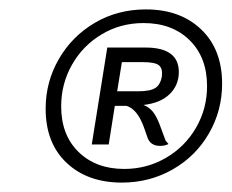

<svg xmlns="http://www.w3.org/2000/svg" viewBox="-20 -744 492 408"><path d="M77 -513Q77 -570 105 -618.5Q133 -667 181.5 -695.5Q230 -724 290 -724Q363 -724 407.5 -681.5Q452 -639 452 -566Q452 -509 424 -460.5Q396 -412 347 -384Q298 -356 239 -356Q166 -356 121.5 -398Q77 -440 77 -513ZM420 -561Q420 -622 383 -658.5Q346 -695 285 -695Q236 -695 196 -671Q156 -647 133 -606.5Q110 -566 110 -518Q110 -457 147 -421Q184 -385 244 -385Q292 -385 332.5 -408.5Q373 -432 396.5 -472.5Q420 -513 420 -561ZM293 -453 286 -473Q272 -512 249 -519H224L211 -437H175L208 -643H289Q360 -643 360 -591Q360 -563 340.5 -544Q321 -525 285 -521Q297 -516 304.5 -507Q312 -498 319 -480L332 -445Q333 -444 338 -438Q331 -434 320 -434Q299 -434 293 -453ZM273 -550Q299 -550 310 -557Q321 -564 324 -582Q326 -598 318 -605Q310 -612 283 -612H239L229 -550Z"/></svg>

Font: Thasadith
Style: Bold Italic
Weight: 700
Italic angle: -9°
Designer: Cadson Demak Co.,Ltd.
Foundry: Cadson Demak Co.,Ltd.
Version: Version 1.000; ttfautohint (v1.6)